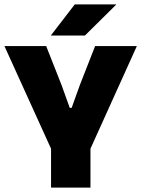

<svg xmlns="http://www.w3.org/2000/svg" viewBox="-20 -847 638 867"><path d="M218 -159 0 -639H188.5L257.5 -464L295 -360H303.5L341 -464L409.5 -639H598L381 -159ZM210.5 0V-320H388.5V0ZM317.5 -827H504V-825.5L363.5 -686.5H210.5V-688Z"/></svg>

Font: Anek Gurmukhi Medium ExtraBold
Style: Regular
Weight: 800
Version: Version 1.003